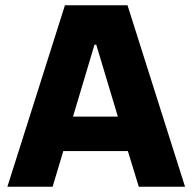

<svg xmlns="http://www.w3.org/2000/svg" viewBox="-20 -708 730 728"><path d="M8 0 226.2 -688H463.5L681.6 0H506.2L464.8 -135.3H220L179.5 0ZM256.8 -265.8H426.9L345 -538.5H338.3Z"/></svg>

Font: Saira Thin
Style: Regular
Weight: 100
Designer: Hector Gatti with collaboration of the Omnibus-Type team
Foundry: Omnibus-Type
Version: Version 1.101